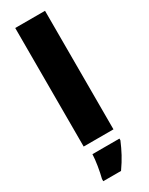

<svg xmlns="http://www.w3.org/2000/svg" viewBox="-251 -802 825 1066"><g transform="rotate(-30 161.5 -269.5)"><path d="M257 0V-760H66V0ZM260 72V61H87C86 99 75 165 64 207V221H178C216 167 237 126 260 72Z"/></g></svg>

Font: Noto Sans Gujarati Black
Style: Regular
Weight: 900
Designer: Jelle Bosma - Monotype Design Team, Universal Thirst
Foundry: Monotype Imaging Inc.
Version: Version 2.106